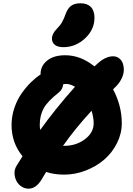

<svg xmlns="http://www.w3.org/2000/svg" viewBox="-20 -1033 806 1160"><path d="M362.8 -748Q329.1 -748 311.5 -762Q293.9 -775.9 293.9 -799.8Q293.9 -829.6 324.2 -859.9Q343.8 -879.4 355.2 -899.7Q366.7 -919.9 377.9 -952.1Q391.1 -985.8 411.9 -999.5Q432.6 -1013.2 465.8 -1013.2Q506.8 -1013.2 528.8 -991Q550.8 -968.8 550.8 -925.8Q550.8 -854 493.7 -801Q436.5 -748 362.8 -748ZM151.9 106.9Q129.4 106.9 109.6 93.8Q89.8 80.6 79.3 60.1Q68.8 39.6 67.6 14.9Q66.4 -9.8 81.1 -33.2Q109.4 -78.6 116.2 -88.9Q49.8 -169.4 49.8 -277.8Q49.8 -330.6 66.9 -381.1Q84 -431.6 111.6 -470.2Q139.2 -508.8 167.7 -536.6Q196.3 -564.5 225.1 -583V-585.9Q225.1 -634.8 264.9 -667Q304.7 -699.2 374 -699.2Q467.3 -699.2 550.8 -631.8Q555.7 -635.7 564 -644Q615.2 -692.9 663.1 -692.9Q683.6 -692.9 699.5 -681.2Q715.3 -669.4 722.2 -649.2Q729 -628.9 727.8 -604.7Q726.6 -580.6 711.9 -552.7Q697.3 -524.9 670.9 -501L663.1 -493.2Q715.8 -394.5 715.8 -288.1Q715.8 -226.1 687 -168.5Q658.2 -110.8 610.4 -69.3Q562.5 -27.8 498.5 -2.9Q434.6 22 367.2 22Q307.6 22 258.8 5.9Q254.4 12.7 245.8 27.3Q237.3 42 232.9 48.8Q199.2 106.9 151.9 106.9ZM220.2 -277.8Q220.2 -261.2 223.1 -248Q313.5 -374.5 433.1 -508.8Q403.3 -525.9 380.9 -525.9Q371.6 -525.9 361.8 -523.9Q358.4 -492.2 335 -474.1Q267.1 -420.9 243.7 -378.2Q220.2 -335.4 220.2 -277.8ZM545.9 -288.1Q545.9 -321.8 533.2 -363.8Q436 -258.8 360.8 -151.9H367.2Q439.9 -151.9 492.9 -191.7Q545.9 -231.4 545.9 -288.1Z"/></svg>

Font: Shantell Sans Bouncy
Style: Regular
Weight: 800
Designer: Stephen Nixon, Anya Danilova, Shantell Martin
Foundry: Arrow Type
Version: Version 1.006;[9816181b4]